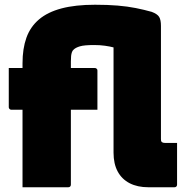

<svg xmlns="http://www.w3.org/2000/svg" viewBox="-20 -790 790 810"><path d="M17 -503H380Q384 -503 386 -501.5Q388 -500 389.5 -498Q391 -496 391 -492Q391 -454 391 -409.5Q391 -365 391 -327H28Q25 -327 22.5 -328.5Q20 -330 18.5 -332.5Q17 -335 17 -338Q17 -376 17 -420.5Q17 -465 17 -503ZM459 -590Q444 -594 423 -597Q402 -600 377 -600Q335 -600 317 -594.5Q299 -589 291 -581Q286 -577 283.5 -570Q281 -563 280 -554Q279 -545 279 -531Q279 -486 279 -426.5Q279 -367 279 -302.5Q279 -238 279 -178.5Q279 -119 279 -74.5Q279 -30 279 -11Q279 -6 276 -3Q273 0 268 0Q219 0 171.5 0Q124 0 75 0Q75 -26 75 -53Q75 -80 75 -107Q75 -164 75 -217.5Q75 -271 75 -322.5Q75 -374 75 -424Q75 -474 75 -523Q75 -585 91.5 -631Q108 -677 144.5 -708Q181 -739 239.5 -754.5Q298 -770 381 -770Q434 -770 476 -766.5Q518 -763 553 -756Q588 -749 620 -740Q644 -731 651.5 -718.5Q659 -706 659 -681Q659 -632 659 -586Q659 -540 659 -494.5Q659 -449 659 -402.5Q659 -356 659 -306.5Q659 -257 659 -204Q659 -199 659.5 -196.5Q660 -194 662 -191Q665 -189 668 -188Q671 -187 676 -187Q686 -187 697.5 -187Q709 -187 719 -187H727Q727 -145 727 -99.5Q727 -54 727 -11Q727 -6 724 -3Q721 0 716 0Q708 0 687 0Q666 0 643.5 0Q621 0 606 0Q560 0 527 -17Q494 -34 476.5 -66.5Q459 -99 459 -146Q459 -188 459 -232.5Q459 -277 459 -322.5Q459 -368 459 -413.5Q459 -459 459 -503.5Q459 -548 459 -590Z"/></svg>

Font: Recursive Black
Style: Regular
Weight: 900
Version: Version 1.085